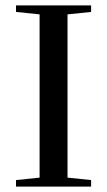

<svg xmlns="http://www.w3.org/2000/svg" viewBox="-20 -688 395 708"><path d="M39 0H316V-24L229 -33V-635L316 -644V-668H39V-644L126 -635V-33L39 -24Z"/></svg>

Font: Rufina
Style: Regular
Weight: 400
Designer: Martin Sommaruga
Foundry: Martin Sommaruga
Version: Version